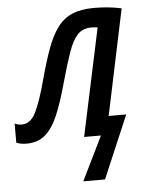

<svg xmlns="http://www.w3.org/2000/svg" viewBox="-98 -587 621 818"><g transform="rotate(-5 213.0 -178.0)"><path d="M225 188 317 0H245L343 -460Q337 -461 330 -461.5Q323 -462 316 -462Q279 -462 257 -438.5Q235 -415 217.5 -365Q200 -315 178 -236Q156 -155 133 -101Q110 -47 78.5 -20Q47 7 -1 7Q-27 7 -45 -1V-83Q-32 -76 -14 -76Q22 -76 44.5 -119.5Q67 -163 94 -264Q114 -338 133.5 -391Q153 -444 178.5 -478Q204 -512 241.5 -528Q279 -544 335 -544Q367 -544 396 -541Q425 -538 452 -532L357 -80H432L318 188Z"/></g></svg>

Font: Noto Sans Condensed Medium
Style: Italic
Weight: 500
Width: 3
Italic angle: -12°
Designer: Monotype Design Team
Foundry: Monotype Imaging Inc.
Version: Version 2.013; ttfautohint (v1.8.4.7-5d5b)